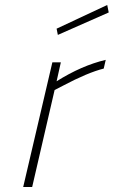

<svg xmlns="http://www.w3.org/2000/svg" viewBox="-20 -750 456 770"><path d="M73 0 190 -500H224L207 -424Q307 -487 404 -510L396 -475Q332 -459 232 -406L199 -389L109 0ZM212 -610 207 -635 410 -730 416 -700Z"/></svg>

Font: Titillium Web ExtraLight
Style: Italic
Weight: 275
Italic angle: -13°
Version: Version 1.002;PS 57.000;hotconv 1.0.70;makeotf.lib2.5.55311